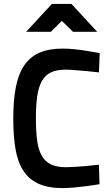

<svg xmlns="http://www.w3.org/2000/svg" viewBox="-20 -953 571 984"><path d="M490 -9Q455 -3 422 1Q393 5 360 8Q327 11 301 11Q225 11 176 -12Q127 -35 98.5 -80Q70 -125 59 -191.5Q48 -258 48 -345Q48 -438 61 -505.5Q74 -573 103.5 -617Q133 -661 181.5 -682.5Q230 -704 301 -704Q331 -704 364 -700.5Q397 -697 426 -692Q459 -687 491 -681L487 -582Q453 -585 421 -589Q394 -591 365 -593.5Q336 -596 316 -596Q271 -596 242 -582.5Q213 -569 195.5 -539Q178 -509 171 -461.5Q164 -414 164 -345Q164 -279 170.5 -232Q177 -185 194 -155Q211 -125 241 -110.5Q271 -96 319 -96Q336 -96 365 -98Q394 -100 421 -102Q453 -105 487 -109ZM246 -933H346L478 -790H354L297 -846L241 -790H114Z"/></svg>

Font: Panefresco 750wt
Style: Regular
Weight: 750
Foundry: Campivisivi & Chank Co
Version: Version 1.000